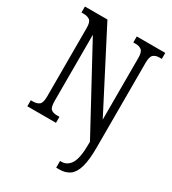

<svg xmlns="http://www.w3.org/2000/svg" viewBox="-224 -832 1067 1190"><g transform="rotate(30 309.0 -237.0)"><path d="M371 240V192H382Q423 192 447.5 152Q472 112 472 10V-4L156 -587V-114Q156 -68 170.5 -55.5Q185 -43 212 -43H231V0H26V-43H41Q69 -43 85.5 -55.5Q102 -68 102 -114V-604Q102 -647 85.5 -659Q69 -671 45 -671H26V-714H187L472 -162V-604Q472 -646 456 -658.5Q440 -671 415 -671H397V-714H601V-671H583Q557 -671 541.5 -657.5Q526 -644 526 -600V7Q526 95 511.5 146Q497 197 467.5 218.5Q438 240 394 240Z"/></g></svg>

Font: Noto Serif Lao ExtraCondensed Medium
Style: Regular
Weight: 500
Width: 2
Designer: Monotype Design Team
Foundry: Monotype Imaging Inc.
Version: Version 2.003; ttfautohint (v1.8.4.7-5d5b)